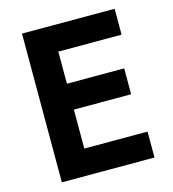

<svg xmlns="http://www.w3.org/2000/svg" viewBox="-109 -819 819 909"><g transform="rotate(-15 301.0 -364.5)"><path d="M82 0H536.1V-127H226.1V-317.9H506.8V-444.8H226.1V-602.1H536.1V-729H82Z"/></g></svg>

Font: Hack
Style: Bold
Weight: 700
Monospace: yes
Designer: Christopher Simpkins
Foundry: Christopher Simpkins
Version: Version 2.010